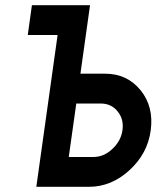

<svg xmlns="http://www.w3.org/2000/svg" viewBox="-20 -720 603 740"><path d="M87 -585H202L120 0H323Q409 0 479 -64Q549 -128 561 -218Q573 -309 522 -372Q470 -436 385 -436H290L327 -700H103ZM274 -321H368Q409 -321 433 -291Q458 -261 452 -218Q446 -176 412 -145Q380 -115 340 -115H245Z"/></svg>

Font: Unageo
Style: SemiBold-Italic
Weight: 600
Designer: Richard Sepsi
Foundry: Richard Sepsi
Version: Version 2.000